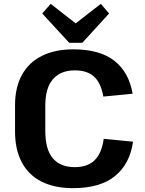

<svg xmlns="http://www.w3.org/2000/svg" viewBox="-20 -966 753 996"><path d="M359 10Q263 10 195.5 -24Q128 -58 93 -124Q58 -190 58 -284V-420Q58 -512 93.5 -577Q129 -642 197 -676Q265 -710 360 -710Q498 -710 573.5 -650.5Q649 -591 668 -480L516 -465Q504 -535 468.5 -568Q433 -601 368 -601Q295 -601 255 -555.5Q215 -510 215 -418V-286Q215 -191 254 -145Q293 -99 368 -99Q435 -99 471.5 -135.5Q508 -172 518 -246L670 -231Q654 -116 577 -53Q500 10 359 10ZM546 -896 407 -744H339L199 -896L243 -946L417 -810H328L503 -946Z"/></svg>

Font: Pathway Extreme 72pt
Style: Bold
Weight: 700
Designer: Eduardo Rodriguez Tunni
Foundry: Eduardo Rodriguez Tunni
Version: Version 1.001;gftools[0.9.26]